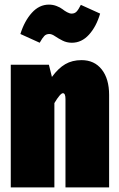

<svg xmlns="http://www.w3.org/2000/svg" viewBox="-20 -816 519 836"><path d="M194.8 -668Q181.2 -668 172.9 -659.4Q164.6 -650.9 152.8 -629.9L68.8 -668Q86.4 -724.6 118.7 -760.3Q150.9 -795.9 192.9 -795.9Q210.4 -795.9 226.3 -789.8Q242.2 -783.7 251.5 -776.4Q260.7 -769 272 -762.9Q283.2 -756.8 292 -756.8Q305.2 -756.8 313.5 -765.6Q321.8 -774.4 332 -794.9L416 -756.8Q399.4 -700.2 367.4 -665Q335.4 -629.9 293 -629.9Q270.5 -629.9 252 -639.4Q233.4 -648.9 219.5 -658.4Q205.6 -668 194.8 -668ZM335 -554.2Q391.1 -554.2 423.1 -513.4Q455.1 -472.7 455.1 -402.8V0H265.1V-384.8Q265.1 -410.2 253.9 -410.2Q242.7 -410.2 216.8 -367.2V0H26.9V-534.2H192.9L206.1 -481Q233.9 -519 264.2 -536.6Q294.4 -554.2 335 -554.2Z"/></svg>

Font: Fira Sans Compressed Heavy
Style: Regular
Weight: 900
Width: 1
Designer: Carrois Corporate & Edenspiekermann AG
Foundry: Carrois Corporate GbR & Edenspiekermann AG
Version: Version 4.203;PS 004.203;hotconv 1.0.88;makeotf.lib2.5.64775